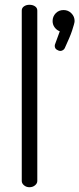

<svg xmlns="http://www.w3.org/2000/svg" viewBox="-20 -783 332 803"><path d="M103 0Q90 0 80.5 -8Q71 -16 71 -26V-739Q71 -750 80.5 -756.5Q90 -763 103 -763Q117 -763 126.5 -756.5Q136 -750 136 -739V-26Q136 -16 126.5 -8Q117 0 103 0ZM233 -570Q225 -570 217 -575.5Q209 -581 209 -591Q209 -596 211 -600L230 -652Q217 -657 208.5 -668.5Q200 -680 200 -695Q200 -714 213 -727.5Q226 -741 246 -741Q265 -741 278.5 -727.5Q292 -714 292 -695Q292 -690 289 -679.5Q286 -669 281.5 -655Q277 -641 269 -622.5Q261 -604 251 -582Q249 -577 243.5 -573.5Q238 -570 233 -570Z"/></svg>

Font: Dosis ExtraLight
Style: Regular
Weight: 400
Version: Version 3.001; ttfautohint (v1.8.2)